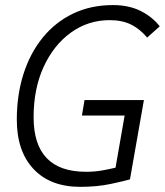

<svg xmlns="http://www.w3.org/2000/svg" viewBox="-20 -723 646 753"><path d="M294.9 9.8Q177.2 9.8 111.6 -60.1Q45.9 -129.9 45.9 -253.9Q45.9 -350.6 72 -432.6Q98.1 -514.6 147.5 -575.4Q196.8 -636.2 266.6 -669.7Q336.4 -703.1 423.3 -703.1Q485.4 -703.1 531.7 -679.9Q578.1 -656.7 606.4 -619.6L557.1 -575.7Q528.3 -609.9 493.4 -627Q458.5 -644 410.2 -644Q325.7 -644 258.1 -595.2Q190.4 -546.4 151.1 -460.7Q111.8 -375 111.8 -263.2Q111.8 -49.3 317.4 -49.3Q351.1 -49.3 380.1 -54.4Q409.2 -59.6 433.1 -65.4L468.8 -270H301.3L311.5 -330.6H544.4L489.7 -19.5Q468.3 -13.2 414.6 -1.7Q360.8 9.8 294.9 9.8Z"/></svg>

Font: Cascadia Code PL Light
Style: Italic
Weight: 300
Italic angle: -10°
Monospace: yes
Designer: Aaron Bell
Foundry: Saja Typeworks
Version: Version 2404.023; ttfautohint (v1.8.4)